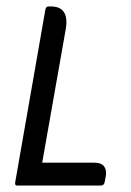

<svg xmlns="http://www.w3.org/2000/svg" viewBox="-20 -576 406 596"><path d="M111 -71H273Q295 -71 303.5 -59Q312 -47 308 -27L305 -11Q303 0 293 0H33Q26 0 27 -9L121 -547Q123 -556 131 -556H138Q196 -556 184 -485Z"/></svg>

Font: Zain
Style: Italic
Weight: 400
Italic angle: -10°
Designer: Zain,Boutros
Foundry: Mobile Telecommunications Company (Zain), 2024
Version: Version 1.51; ttfautohint (v1.8.4)